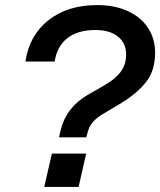

<svg xmlns="http://www.w3.org/2000/svg" viewBox="-20 -735 630 755"><path d="M219 -225Q240 -312 325 -362L381 -394Q430 -421 453 -450.5Q476 -480 476 -521Q476 -565 444 -591Q412 -617 355 -617Q286 -617 245 -585Q204 -553 195 -493H80Q95 -596 170.5 -655.5Q246 -715 362 -715Q432 -715 483.5 -691Q535 -667 562.5 -624.5Q590 -582 590 -528Q590 -458 554.5 -412.5Q519 -367 449 -325L380 -284Q355 -268 342 -251Q329 -234 324 -212L319 -195H212ZM289 0H154L184 -131H319Z"/></svg>

Font: CBA Beacon Sans Bold
Style: Italic
Weight: 700
Italic angle: -13°
Designer: Wei Huang
Foundry: Wei Huang
Version: Version 1.002